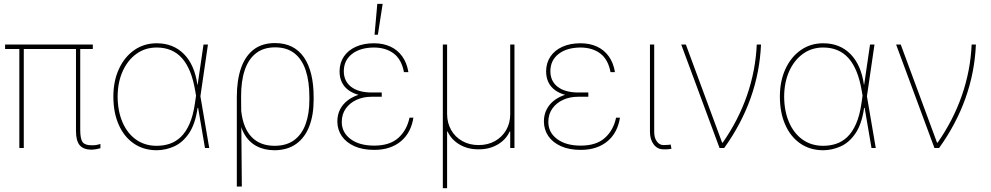

<svg xmlns="http://www.w3.org/2000/svg" viewBox="-20 -781 5226 1013"><path d="M469.7 -545.9V-522.5H6.8V-545.9ZM105.5 -545.9V0H82V-545.9ZM380.9 -545.9H403.3V-96.7Q403.3 -47.9 416 -31Q428.7 -14.2 463.9 -14.6Q474.1 -14.2 485.1 -15.6Q496.1 -17.1 509.8 -21.5V1Q496.1 4.9 485.4 6.6Q474.6 8.3 462.9 8.8Q419.9 8.3 400.4 -14.9Q380.9 -38.1 380.9 -89.8Z M806.6 11.7Q736.3 11.2 685.1 -24.4Q633.8 -60.1 606 -123.8Q578.1 -187.5 578.1 -271.5Q578.1 -353.5 607.4 -417Q636.7 -480.5 688.2 -516.6Q739.7 -552.7 806.6 -552.7Q894.5 -552.7 950.7 -495.6Q1006.8 -438.5 1021.5 -334H1027.3L1037.1 -274.4L1084 0H1061.5L1009.8 -302.7Q1000 -360.4 982.7 -403.1Q965.3 -445.8 940.4 -473.9Q915.5 -502 882.1 -516.1Q848.6 -530.3 806.6 -530.3Q746.1 -530.3 700 -497.1Q653.8 -463.9 627.4 -405.5Q601.1 -347.2 600.6 -271.5Q601.1 -194.3 626.5 -135.7Q651.9 -77.1 698 -44.4Q744.1 -11.7 806.6 -11.7Q842.3 -11.7 874.5 -22.2Q906.7 -32.7 933.6 -58.1Q960.4 -83.5 980 -127.7Q999.5 -171.9 1008.8 -238.3L1053.7 -545.9H1077.1L1037.1 -271.5L1028.3 -211.9H1022.5Q1010.3 -126.5 977.3 -77.9Q944.3 -29.3 899.7 -9Q855 11.2 806.6 11.7Z M1229.5 203.1V-269.5Q1229.5 -357.9 1251.7 -421.6Q1273.9 -485.4 1318.8 -519.8Q1363.8 -554.2 1431.6 -553.7Q1482.4 -553.7 1520.5 -534.4Q1558.6 -515.1 1584 -478Q1609.4 -440.9 1622.1 -388.2Q1634.8 -335.4 1634.8 -269.5V-253.9Q1634.8 -174.3 1611.8 -114.7Q1588.9 -55.2 1543 -22Q1497.1 11.2 1427.7 11.7Q1372.6 11.2 1332 -11Q1291.5 -33.2 1267.8 -76.2Q1244.1 -119.1 1239.3 -181.6L1252.9 -194.3Q1257.8 -149.9 1271.5 -115.7Q1285.2 -81.5 1307.4 -58.3Q1329.6 -35.2 1360.1 -23.4Q1390.6 -11.7 1428.7 -11.7Q1491.2 -11.7 1532 -41.7Q1572.8 -71.8 1592.5 -126.5Q1612.3 -181.2 1612.3 -253.9V-269.5Q1612.3 -351.6 1592.8 -410.2Q1573.2 -468.8 1533.2 -500Q1493.2 -531.2 1431.6 -531.2Q1370.6 -531.2 1330.6 -500Q1290.5 -468.8 1271 -410.2Q1251.5 -351.6 1252 -269.5L1255.9 203.1Z M1955.1 -293H1994.1V-270.5H1939.5Q1896.5 -270.5 1860.8 -254.2Q1825.2 -237.8 1804.2 -208Q1783.2 -178.2 1783.2 -137.7Q1783.2 -82 1829.6 -47.4Q1876 -12.7 1954.1 -12.7Q2035.6 -12.7 2081.1 -53Q2126.5 -93.3 2140.6 -160.2H2161.1Q2155.3 -122.1 2139.4 -91.1Q2123.5 -60.1 2097.2 -37.4Q2070.8 -14.6 2035.2 -2.4Q1999.5 9.8 1954.1 9.8Q1893.1 9.8 1849.6 -9.8Q1806.2 -29.3 1783.2 -63Q1760.3 -96.7 1759.8 -139.6Q1759.8 -175.8 1774.4 -204.1Q1789.1 -232.4 1815.4 -252.2Q1841.8 -272 1877.4 -282.5Q1913.1 -293 1955.1 -293ZM1994.1 -270.5H1955.1Q1911.1 -270.5 1876.7 -279.3Q1842.3 -288.1 1818.8 -305.2Q1795.4 -322.3 1783.4 -347.4Q1771.5 -372.6 1771.5 -405.3Q1772 -449.7 1794.4 -482.9Q1816.9 -516.1 1857.7 -534.4Q1898.4 -552.7 1953.1 -552.7Q2001.5 -552.7 2039.3 -535.4Q2077.1 -518.1 2101.8 -484.1Q2126.5 -450.2 2134.8 -400.4H2111.3Q2098.6 -467.3 2057.6 -498.5Q2016.6 -529.8 1953.1 -530.3Q1880.9 -529.8 1837.9 -496.8Q1794.9 -463.9 1793.9 -407.2Q1793.5 -353.5 1831.8 -323.5Q1870.1 -293.5 1939.5 -293H1994.1ZM1956.1 -597.7 1970.7 -760.7H1999L1973.6 -597.7Z M2316.4 211.9V-545.9H2338.9V-178.7Q2339.4 -131.3 2360.6 -94.5Q2381.8 -57.6 2419.4 -36.6Q2457 -15.6 2504.9 -15.6Q2553.7 -15.6 2591.3 -36.6Q2628.9 -57.6 2650.4 -94.5Q2671.9 -131.3 2671.9 -178.7V-545.9H2694.3V0H2671.9V-86.9H2668.9Q2649.4 -43.9 2605.5 -18.3Q2561.5 7.3 2504.9 6.8Q2448.7 7.3 2405 -18.3Q2361.3 -43.9 2341.8 -86.9H2338.9V211.9Z M3044.9 -293H3084V-270.5H3029.3Q2986.3 -270.5 2950.7 -254.2Q2915 -237.8 2894 -208Q2873 -178.2 2873 -137.7Q2873 -82 2919.4 -47.4Q2965.8 -12.7 3043.9 -12.7Q3125.5 -12.7 3170.9 -53Q3216.3 -93.3 3230.5 -160.2H3251Q3245.1 -122.1 3229.2 -91.1Q3213.4 -60.1 3187 -37.4Q3160.6 -14.6 3125 -2.4Q3089.4 9.8 3043.9 9.8Q2982.9 9.8 2939.5 -9.8Q2896 -29.3 2873 -63Q2850.1 -96.7 2849.6 -139.6Q2849.6 -175.8 2864.3 -204.1Q2878.9 -232.4 2905.3 -252.2Q2931.6 -272 2967.3 -282.5Q3002.9 -293 3044.9 -293ZM3084 -270.5H3044.9Q3001 -270.5 2966.6 -279.3Q2932.1 -288.1 2908.7 -305.2Q2885.3 -322.3 2873.3 -347.4Q2861.3 -372.6 2861.3 -405.3Q2861.8 -449.7 2884.3 -482.9Q2906.7 -516.1 2947.5 -534.4Q2988.3 -552.7 3043 -552.7Q3091.3 -552.7 3129.2 -535.4Q3167 -518.1 3191.7 -484.1Q3216.3 -450.2 3224.6 -400.4H3201.2Q3188.5 -467.3 3147.5 -498.5Q3106.4 -529.8 3043 -530.3Q2970.7 -529.8 2927.7 -496.8Q2884.8 -463.9 2883.8 -407.2Q2883.3 -353.5 2921.6 -323.5Q2960 -293.5 3029.3 -293H3084Z M3409.2 -545.9H3431.6V-85Q3431.6 -53.7 3445.6 -34.7Q3459.5 -15.6 3480.5 -15.6Q3497.6 -15.6 3507.6 -16.8Q3517.6 -18.1 3518.6 -18.6L3522.5 3.9Q3521.5 4.4 3510.3 5.9Q3499 7.3 3480.5 6.8Q3449.2 7.3 3429.2 -18.8Q3409.2 -44.9 3409.2 -85Z M3776.4 0 3574.2 -545.9H3598.6L3790 -28.3H3793Q3834 -86.9 3866.2 -149.4Q3898.4 -211.9 3921.1 -277.3Q3943.8 -342.8 3956.8 -410.4Q3969.7 -478 3972.7 -545.9H3995.1Q3988.8 -399.9 3940.2 -263.2Q3891.6 -126.5 3800.8 0Z M4323.2 11.7Q4252.9 11.2 4201.7 -24.4Q4150.4 -60.1 4122.6 -123.8Q4094.7 -187.5 4094.7 -271.5Q4094.7 -353.5 4124 -417Q4153.3 -480.5 4204.8 -516.6Q4256.3 -552.7 4323.2 -552.7Q4411.1 -552.7 4467.3 -495.6Q4523.4 -438.5 4538.1 -334H4543.9L4553.7 -274.4L4600.6 0H4578.1L4526.4 -302.7Q4516.6 -360.4 4499.3 -403.1Q4481.9 -445.8 4457 -473.9Q4432.1 -502 4398.7 -516.1Q4365.2 -530.3 4323.2 -530.3Q4262.7 -530.3 4216.6 -497.1Q4170.4 -463.9 4144 -405.5Q4117.7 -347.2 4117.2 -271.5Q4117.7 -194.3 4143.1 -135.7Q4168.5 -77.1 4214.6 -44.4Q4260.7 -11.7 4323.2 -11.7Q4358.9 -11.7 4391.1 -22.2Q4423.3 -32.7 4450.2 -58.1Q4477.1 -83.5 4496.6 -127.7Q4516.1 -171.9 4525.4 -238.3L4570.3 -545.9H4593.8L4553.7 -271.5L4544.9 -211.9H4539.1Q4526.9 -126.5 4493.9 -77.9Q4460.9 -29.3 4416.3 -9Q4371.6 11.2 4323.2 11.7Z M4910.2 0 4708 -545.9H4732.4L4923.8 -28.3H4926.8Q4967.8 -86.9 5000 -149.4Q5032.2 -211.9 5054.9 -277.3Q5077.6 -342.8 5090.6 -410.4Q5103.5 -478 5106.4 -545.9H5128.9Q5122.6 -399.9 5074 -263.2Q5025.4 -126.5 4934.6 0Z"/></svg>

Font: Inter Tight Thin
Style: Regular
Weight: 250
Designer: Rasmus Andersson
Foundry: rsms
Version: Version 3.004